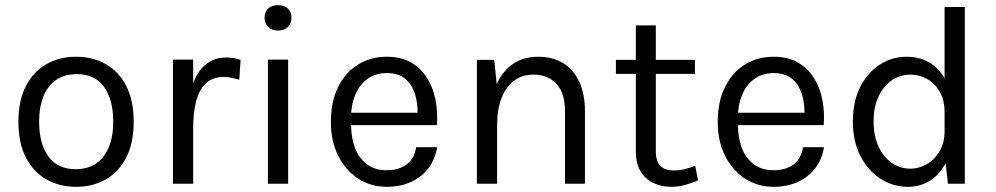

<svg xmlns="http://www.w3.org/2000/svg" viewBox="-20 -709 3845 741"><path d="M274 12Q209.5 12 159.2 -16.5Q109 -45 80 -101Q51 -157 51 -239Q51 -321.5 80 -377.2Q109 -433 159.2 -461.5Q209.5 -490 274 -490Q338 -490 388.2 -461.5Q438.5 -433 467.2 -377.2Q496 -321.5 496 -239Q496 -157 467.2 -101Q438.5 -45 388.2 -16.5Q338 12 274 12ZM272 -56Q318.5 -56 351 -78.2Q383.5 -100.5 400.2 -141.5Q417 -182.5 417 -239Q417 -324.5 381.5 -373.8Q346 -423 276 -423Q229 -423 196.8 -400.8Q164.5 -378.5 147.8 -337.2Q131 -296 131 -239Q131 -154.5 166.8 -105.2Q202.5 -56 272 -56Z M647.5 0V-479H725.5V0ZM701.5 -216Q701.5 -307 719 -367.2Q736.5 -427.5 770.2 -457.2Q804 -487 852.5 -487Q868.5 -487 881.8 -484.8Q895 -482.5 908.5 -478L903.5 -401Q889.5 -405.5 873 -408.8Q856.5 -412 843.5 -412Q801 -412 775 -387.8Q749 -363.5 737.2 -319.5Q725.5 -275.5 725.5 -216Z M1053 -591Q1029 -591 1015 -604.8Q1001 -618.5 1001 -641Q1001 -663 1015 -676Q1029 -689 1053 -689Q1077 -689 1091 -676Q1105 -663 1105 -641Q1105 -618.5 1091 -604.8Q1077 -591 1053 -591ZM1014 0V-479H1092V0Z M1473 12Q1411 12 1362.2 -19.8Q1313.5 -51.5 1285.2 -108Q1257 -164.5 1257 -238Q1257 -316.5 1285 -373Q1313 -429.5 1361.8 -459.8Q1410.5 -490 1473 -490Q1527.5 -490 1566 -468Q1604.5 -446 1628 -408.5Q1651.5 -371 1660.8 -323.8Q1670 -276.5 1666 -226H1320V-274H1614.5L1591.5 -259Q1593 -288.5 1588.2 -318Q1583.5 -347.5 1570.5 -372.2Q1557.5 -397 1534 -412Q1510.5 -427 1474 -427Q1428 -427 1397 -403.5Q1366 -380 1350.5 -341.8Q1335 -303.5 1335 -259V-227Q1335 -177 1350.2 -137.5Q1365.5 -98 1396 -75Q1426.5 -52 1473 -52Q1519.5 -52 1549.5 -74.5Q1579.5 -97 1586 -141H1667Q1659.5 -93.5 1633 -59.2Q1606.5 -25 1565.5 -6.5Q1524.5 12 1473 12Z M2160.5 0V-281Q2160.5 -349.5 2127.8 -385.2Q2095 -421 2038.5 -421Q1995.5 -421 1964 -397.5Q1932.5 -374 1915.5 -330.2Q1898.5 -286.5 1898.5 -226H1868.5Q1868.5 -309.5 1890.5 -368.5Q1912.5 -427.5 1954.8 -458.8Q1997 -490 2057.5 -490Q2114 -490 2154.2 -464.8Q2194.5 -439.5 2216 -392.5Q2237.5 -345.5 2237.5 -281V0ZM1820.5 0V-478H1887.5L1898.5 -368V0Z M2571 12Q2532 12 2501 -3Q2470 -18 2452 -48Q2434 -78 2434 -123V-611H2511V-125Q2511 -51 2580 -51Q2600.5 -51 2619.8 -55.5Q2639 -60 2663 -69L2674 -13Q2648.5 -2 2623.2 5Q2598 12 2571 12ZM2357 -424V-478H2662V-424Z M2966 12Q2904 12 2855.2 -19.8Q2806.5 -51.5 2778.2 -108Q2750 -164.5 2750 -238Q2750 -316.5 2778 -373Q2806 -429.5 2854.8 -459.8Q2903.5 -490 2966 -490Q3020.5 -490 3059 -468Q3097.5 -446 3121 -408.5Q3144.5 -371 3153.8 -323.8Q3163 -276.5 3159 -226H2813V-274H3107.5L3084.5 -259Q3086 -288.5 3081.2 -318Q3076.5 -347.5 3063.5 -372.2Q3050.5 -397 3027 -412Q3003.5 -427 2967 -427Q2921 -427 2890 -403.5Q2859 -380 2843.5 -341.8Q2828 -303.5 2828 -259V-227Q2828 -177 2843.2 -137.5Q2858.5 -98 2889 -75Q2919.5 -52 2966 -52Q3012.5 -52 3042.5 -74.5Q3072.5 -97 3079 -141H3160Q3152.5 -93.5 3126 -59.2Q3099.5 -25 3058.5 -6.5Q3017.5 12 2966 12Z M3484.5 12Q3426.5 12 3378 -19.2Q3329.5 -50.5 3300.5 -107.2Q3271.5 -164 3271.5 -241Q3271.5 -317.5 3300 -373.5Q3328.5 -429.5 3375.8 -459.8Q3423 -490 3479.5 -490Q3532 -490 3571.8 -464.5Q3611.5 -439 3633.5 -391Q3655.5 -343 3655.5 -275H3625.5Q3625.5 -322.5 3606.8 -355Q3588 -387.5 3558 -404.2Q3528 -421 3493.5 -421Q3454.5 -421 3422.2 -399.2Q3390 -377.5 3370.8 -337.2Q3351.5 -297 3351.5 -241Q3351.5 -184 3370.8 -143Q3390 -102 3422.2 -80Q3454.5 -58 3493.5 -58Q3526 -58 3556.2 -75Q3586.5 -92 3606 -124.8Q3625.5 -157.5 3625.5 -204H3655.5Q3655.5 -134.5 3632.8 -86.2Q3610 -38 3571.2 -13Q3532.5 12 3484.5 12ZM3638.5 0 3625.5 -112V-682H3703.5V0Z"/></svg>

Font: Karla
Style: Regular
Weight: 400
Designer: Jonathan Pinhorn
Version: Version 2.004;gftools[0.9.33]